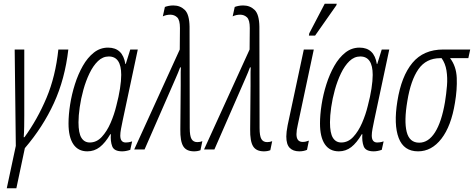

<svg xmlns="http://www.w3.org/2000/svg" viewBox="-20 -794 2518 1020"><path d="M16 206 64 -19 58 -531H109V-180Q109 -155 108.5 -122.5Q108 -90 106 -65H110Q179 -160 227 -274Q275 -388 290 -531H343Q325 -374 266.5 -246.5Q208 -119 112 -7L67 206Z M444 10Q395 10 369.5 -28Q344 -66 344 -138Q344 -184 352.5 -238.5Q361 -293 378 -346.5Q395 -400 420 -444Q445 -488 478.5 -514.5Q512 -541 554 -541Q632 -541 646 -454H648L672 -531H712L632 -155Q627 -131 623 -110Q619 -89 619 -74Q619 -37 648 -37Q653 -37 661.5 -38Q670 -39 682 -43L672 2Q649 10 629 10Q586 10 576 -17Q566 -44 569 -81H566Q539 -35 510 -12.5Q481 10 444 10ZM457 -37Q493 -37 520.5 -66.5Q548 -96 567.5 -141Q587 -186 598 -232Q611 -281 617.5 -323.5Q624 -366 624 -396Q624 -494 558 -494Q526 -494 500.5 -469.5Q475 -445 455.5 -404.5Q436 -364 423 -317Q410 -270 403.5 -224.5Q397 -179 397 -144Q397 -87 412.5 -62Q428 -37 457 -37Z M1011 10Q970 10 953.5 -17Q937 -44 938 -107L940 -339Q940 -367 940 -383.5Q940 -400 940 -411Q940 -422 941 -436H937Q932 -422 926 -408Q920 -394 914 -380L748 0H693L935 -531L936 -645Q936 -688 921 -702Q906 -716 885 -716Q863 -716 845 -707L856 -757Q863 -760 875 -762.5Q887 -765 901 -765Q937 -765 961.5 -741.5Q986 -718 987 -652L988 -114Q988 -72 997.5 -55.5Q1007 -39 1028 -39Q1043 -39 1055 -44L1045 4Q1030 10 1011 10Z M1382 10Q1341 10 1324.5 -17Q1308 -44 1309 -107L1311 -339Q1311 -367 1311 -383.5Q1311 -400 1311 -411Q1311 -422 1312 -436H1308Q1303 -422 1297 -408Q1291 -394 1285 -380L1119 0H1064L1306 -531L1307 -645Q1307 -688 1292 -702Q1277 -716 1256 -716Q1234 -716 1216 -707L1227 -757Q1234 -760 1246 -762.5Q1258 -765 1272 -765Q1308 -765 1332.5 -741.5Q1357 -718 1358 -652L1359 -114Q1359 -72 1368.5 -55.5Q1378 -39 1399 -39Q1414 -39 1426 -44L1416 4Q1401 10 1382 10Z M1570 10Q1537 10 1519 -8.5Q1501 -27 1501 -69Q1501 -92 1508 -128L1594 -531H1647L1562 -131Q1555 -102 1555 -81Q1555 -40 1588 -40Q1604 -40 1621 -47L1611 2Q1593 10 1570 10ZM1621 -605 1623 -617 1705 -774H1769L1767 -766L1654 -605Z M1780 10Q1731 10 1705.5 -28Q1680 -66 1680 -138Q1680 -184 1688.5 -238.5Q1697 -293 1714 -346.5Q1731 -400 1756 -444Q1781 -488 1814.5 -514.5Q1848 -541 1890 -541Q1968 -541 1982 -454H1984L2008 -531H2048L1968 -155Q1963 -131 1959 -110Q1955 -89 1955 -74Q1955 -37 1984 -37Q1989 -37 1997.5 -38Q2006 -39 2018 -43L2008 2Q1985 10 1965 10Q1922 10 1912 -17Q1902 -44 1905 -81H1902Q1875 -35 1846 -12.5Q1817 10 1780 10ZM1793 -37Q1829 -37 1856.5 -66.5Q1884 -96 1903.5 -141Q1923 -186 1934 -232Q1947 -281 1953.5 -323.5Q1960 -366 1960 -396Q1960 -494 1894 -494Q1862 -494 1836.5 -469.5Q1811 -445 1791.5 -404.5Q1772 -364 1759 -317Q1746 -270 1739.5 -224.5Q1733 -179 1733 -144Q1733 -87 1748.5 -62Q1764 -37 1793 -37Z M2201 10Q2125 10 2098 -61Q2071 -132 2091 -256Q2112 -389 2171 -460Q2230 -531 2335 -531H2478L2468 -485H2371Q2404 -442 2406.5 -380Q2409 -318 2397 -248Q2377 -124 2325 -57Q2273 10 2201 10ZM2207 -36Q2256 -36 2291 -91Q2326 -146 2344 -252Q2351 -295 2354.5 -338Q2358 -381 2352 -419Q2346 -457 2326 -485H2319Q2244 -485 2203 -426.5Q2162 -368 2144 -257Q2126 -151 2140.5 -93.5Q2155 -36 2207 -36Z"/></svg>

Font: Noto Sans ExtraCondensed Light
Style: Italic
Weight: 300
Width: 2
Italic angle: -12°
Designer: Monotype Design Team
Foundry: Monotype Imaging Inc.
Version: Version 2.013; ttfautohint (v1.8.4.7-5d5b)